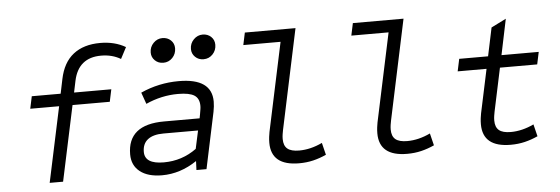

<svg xmlns="http://www.w3.org/2000/svg" viewBox="-48 -869 2996 1027"><g transform="rotate(-5 1450.0 -355.0)"><path d="M182 0 268 -404H113L127 -470H282L298 -547Q316 -635 371.5 -678.5Q427 -722 516 -722Q594 -722 652 -688L620 -627Q574 -654 515 -654Q393 -654 367 -532L354 -470H554L540 -404H340L254 0Z M785 12Q709 12 666.5 -21.5Q624 -55 624 -114Q624 -274 820 -274H1011L1015 -295Q1017 -308 1019 -319Q1021 -330 1021 -340Q1021 -380 994.5 -397Q968 -414 907 -414Q818 -414 734 -376L712 -438Q809 -482 917 -482Q1094 -482 1094 -357Q1094 -332 1088 -302L1024 0H970L972 -48Q883 12 785 12ZM800 -56Q898 -56 976 -113L997 -210H811Q756 -210 727 -187.5Q698 -165 698 -121Q698 -56 800 -56ZM844 -587Q817 -587 799 -604.5Q781 -622 781 -647Q781 -677 801.5 -698Q822 -719 850 -719Q877 -719 895 -702Q913 -685 913 -659Q913 -629 893 -608Q873 -587 844 -587ZM1060 -587Q1033 -587 1015 -604.5Q997 -622 997 -647Q997 -677 1017.5 -698Q1038 -719 1066 -719Q1093 -719 1111 -702Q1129 -685 1129 -659Q1129 -629 1109 -608Q1089 -587 1060 -587Z M1521 12Q1371 12 1371 -111Q1371 -128 1373 -143.5Q1375 -159 1377 -169L1478 -644H1278L1292 -710H1564L1450 -173Q1448 -163 1446 -150.5Q1444 -138 1444 -125Q1444 -89 1464 -72.5Q1484 -56 1527 -56Q1588 -56 1651 -86L1667 -21Q1632 -5 1596.5 3.5Q1561 12 1521 12Z M2101 12Q1951 12 1951 -111Q1951 -128 1953 -143.5Q1955 -159 1957 -169L2058 -644H1858L1872 -710H2144L2030 -173Q2028 -163 2026 -150.5Q2024 -138 2024 -125Q2024 -89 2044 -72.5Q2064 -56 2107 -56Q2168 -56 2231 -86L2247 -21Q2212 -5 2176.5 3.5Q2141 12 2101 12Z M2657 12Q2507 12 2507 -111Q2507 -128 2509 -143.5Q2511 -159 2513 -169L2563 -404H2408L2422 -470H2577L2609 -622L2689 -662L2649 -470H2849L2835 -404H2635L2586 -173Q2584 -163 2582 -150.5Q2580 -138 2580 -125Q2580 -89 2600 -72.5Q2620 -56 2663 -56Q2724 -56 2787 -86L2803 -21Q2768 -5 2732.5 3.5Q2697 12 2657 12Z"/></g></svg>

Font: Sometype Mono
Style: Italic
Weight: 400
Italic angle: -12°
Monospace: yes
Designer: Ryoichi Tsunekawa
Foundry: Dharma Type
Version: Version 1.000; ttfautohint (v1.8.3)